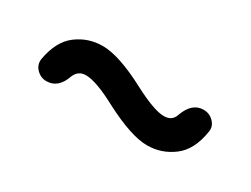

<svg xmlns="http://www.w3.org/2000/svg" viewBox="-30 -514 559 428"><g transform="rotate(30 250.0 -299.5)"><path d="M80.1 -240.2Q65.4 -240.2 54.7 -251Q43.9 -261.7 45.9 -277.3Q54.7 -327.1 84 -349.1Q113.3 -371.1 150.4 -371.1Q192.4 -371.1 264.6 -333Q320.3 -303.7 345.7 -303.7Q367.2 -303.7 373 -323.2Q386.7 -360.4 416 -360.4Q431.6 -360.4 442.4 -349.1Q453.1 -337.9 450.2 -323.2Q442.4 -273.4 412.6 -251Q382.8 -228.5 345.7 -228.5Q304.7 -228.5 231.4 -266.6Q176.8 -295.9 150.4 -295.9Q130.9 -295.9 123 -277.3Q110.4 -240.2 80.1 -240.2Z"/></g></svg>

Font: Rounded-X Mgen+ 2m medium
Style: Regular
Weight: 500
Designer: [Source Han Sans]
Ryoko NISHIZUKA  (kana & ideographs); Paul D. Hunt (Latin, Greek & Cyrillic); Wenlong ZHANG  (bopomofo
Version: Version 1.059.20150602